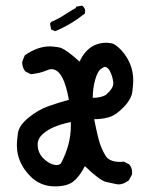

<svg xmlns="http://www.w3.org/2000/svg" viewBox="-20 -665 540 683"><path d="M175 -2Q123 -2 87 -39Q40 -87 40 -149Q40 -162 43.5 -190Q47 -218 81 -246Q115 -274 151.5 -287Q188 -300 225 -310Q206 -419 163 -419Q155 -419 139 -412Q123 -405 90 -401L70 -411Q59 -425 59 -442Q59 -447 68 -468Q113 -500 158 -500Q169 -500 190 -496.5Q211 -493 263 -446Q294 -513 360 -513Q364 -513 377 -511Q390 -509 412 -486Q454 -439 454 -379Q454 -367 451 -340Q448 -313 420 -284Q392 -255 367.5 -248Q343 -241 315 -241Q323 -200 331 -169Q339 -138 355 -112Q368 -89 408 -89L421 -90L440 -80Q450 -68 450 -51V-45L438 -23Q418 -9 403 -9Q399 -9 389 -11Q379 -13 357 -18Q335 -23 282 -74Q263 -37 241 -19.5Q219 -2 175 -2ZM182 -78Q191 -78 197 -84Q232 -151 232 -216V-231Q199 -224 174.5 -214Q150 -204 132 -188Q114 -172 114 -151Q114 -120 137 -99Q160 -78 182 -78ZM310 -317Q338 -317 356 -327Q383 -350 383 -368Q383 -381 376 -401Q366 -427 353 -427Q349 -427 338 -419Q327 -411 318.5 -381Q310 -351 310 -317ZM176 -554 162 -560 158 -581 162 -587Q186 -597 207.5 -611Q229 -625 250 -637V-641L272 -645Q283 -637 283 -625L282 -617Q232 -577 176 -554Z"/></svg>

Font: Xiaolai SC
Style: Regular
Weight: 400
Designer: Nozomi Seto 瀬戸のぞみ
Version: Version 3.11;December 4, 2020;FontCreator 13.0.0.2613 64-bit